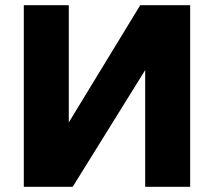

<svg xmlns="http://www.w3.org/2000/svg" viewBox="-20 -714 818 734"><path d="M71 0V-694H243V-246L516 -694H707V0H535V-446L258 0Z"/></svg>

Font: Cantarell Extra Bold
Style: Regular
Weight: 800
Designer: Dave Crossland, Nikolaus Waxweiler, Florian Fecher, Jacques Le Bailly, Eben Sorkin, Alexei Vanyashin, Alexios Zavras, Em
Version: Version 0.303